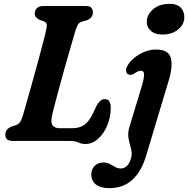

<svg xmlns="http://www.w3.org/2000/svg" viewBox="-20 -731 976 996"><path d="M338 0H46.5Q23.5 0 15.2 -9.8Q7 -19.5 7.5 -34.5Q8 -49 17 -59Q26 -69 40 -74.5L60 -81Q76 -86 83.8 -97.2Q91.5 -108.5 99 -133Q106.5 -158.5 119.8 -205.2Q133 -252 148.8 -308.8Q164.5 -365.5 179.8 -421.2Q195 -477 206.5 -521.8Q218 -566.5 222 -588Q227 -612.5 208.5 -620L185.5 -628Q174 -633.5 167.2 -641Q160.5 -648.5 160.5 -661Q160.5 -678.5 172 -689.2Q183.5 -700 205.5 -700H423.5Q446 -700 454 -690.2Q462 -680.5 462 -666Q462 -651 452.8 -640.8Q443.5 -630.5 431 -626L406 -619Q393.5 -615.5 386.5 -606.5Q379.5 -597.5 372.5 -576Q361.5 -539.5 346.8 -488.2Q332 -437 316.2 -381.2Q300.5 -325.5 286.5 -273.2Q272.5 -221 262.2 -181.5Q252 -142 249 -125Q242.5 -92.5 253.8 -79.2Q265 -66 288.5 -66H355.5Q399 -66 425.5 -89.8Q452 -113.5 476.5 -174Q497.5 -217 522.5 -217Q539.5 -217 547 -205Q554.5 -193 554.5 -173Q554.5 -124.5 536.8 -81.2Q519 -38 489 -11Q459 16 422.5 16Q402.5 16 386.5 8Q370.5 0 338 0ZM822.5 -552Q782 -552 760.8 -572.5Q739.5 -593 741.5 -622Q743.5 -657 775.5 -684Q807.5 -711 860 -711Q900.5 -711 919.2 -689.8Q938 -668.5 936 -636.5Q934 -602 902.8 -577Q871.5 -552 822.5 -552ZM855.5 -314.5 738 77Q714.5 156.5 667.5 200.8Q620.5 245 545.5 245Q501 245 477.2 225.8Q453.5 206.5 453.5 175Q453.5 147.5 470.8 129.8Q488 112 516.5 112Q536 112 550.2 119.8Q564.5 127.5 577.8 135.2Q591 143 607.5 143Q622.5 143 636.5 131.5Q650.5 120 659.5 91Q666.5 67 659.8 42Q653 17 647.2 -10.8Q641.5 -38.5 651 -71.5L716 -285.5Q726 -318.5 727.2 -341.2Q728.5 -364 711 -364Q696 -364 676 -349Q666 -343 658.5 -342.8Q651 -342.5 645 -345Q635.5 -350.5 634 -363.2Q632.5 -376 642 -391.5Q653 -411.5 676 -430.5Q699 -449.5 728.8 -461.8Q758.5 -474 790.5 -474Q852.5 -474 865.5 -432.5Q878.5 -391 855.5 -314.5Z"/></svg>

Font: Fraunces 9pt S100 SemiBold
Style: Italic
Weight: 600
Italic angle: -16°
Version: Version 1.000; ttfautohint (v1.8.3)